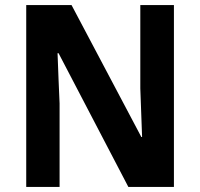

<svg xmlns="http://www.w3.org/2000/svg" viewBox="-20 -734 786 754"><path d="M663 0V-714H531V-387C533 -326 535 -272 538 -196H535L261 -714H83V0H214V-328C211 -389 209 -449 206 -525H210L484 0Z"/></svg>

Font: Noto Sans Telugu SemiCondensed
Style: Bold
Weight: 700
Width: 4
Designer: Jelle Bosma - Monotype Design Team
Foundry: Monotype Imaging Inc.
Version: Version 2.005